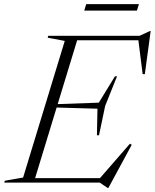

<svg xmlns="http://www.w3.org/2000/svg" viewBox="-58 -877 743 922"><path d="M253 -680.5 171 -696 173.5 -705H319L104 0H-37.5L-35 -9L53 -24.5ZM605.5 -691.5 639.5 -683.5H265L272 -705H612L662 -728H665.5L637.5 -521H627ZM459 25.5 421 0H56.5L63.5 -21.5H461.5L415 -13.5L566 -187L574.5 -181.5L462.5 25.5ZM417.5 -227.5H407.5L410 -355L184 -361.5L189 -376L416.5 -384L494 -510.5H504L447 -368.5ZM346.5 -826 356 -857H609L599.5 -826Z"/></svg>

Font: Newsreader 60pt Light
Style: Italic
Weight: 300
Italic angle: -17°
Designer: Hugues Gentile
Foundry: Production Type
Version: Version 1.003